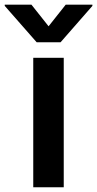

<svg xmlns="http://www.w3.org/2000/svg" viewBox="-74 -789 409 809"><path d="M194.6 -545.5V0H66.1V-545.5ZM-54 -769.2H58.6L130.7 -678.3L202.8 -769.2H315.3V-764.2L181.1 -610.8H80.6L-54 -764.2Z"/></svg>

Font: Inter P Semi Bold
Style: Regular
Weight: 600
Designer: Rasmus Andersson
Foundry: rsms
Version: Version 3.018;git-588b23468